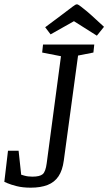

<svg xmlns="http://www.w3.org/2000/svg" viewBox="-25 -854 501 888"><path d="M12 -157H61L73 -46Q73 -46 88.5 -41.5Q104 -37 125 -37Q159 -37 172.5 -48.5Q186 -60 191 -99L257 -594L170 -611L174 -648H411L407 -611L336 -597L270 -111Q264 -66 245.5 -38.5Q227 -11 195 1.5Q163 14 117 14Q80 14 52.5 7Q25 0 10 -6.5Q-5 -13 -5 -13ZM184 -728 255 -781Q297 -812 310.5 -823Q324 -834 331 -834Q336 -834 349.5 -823.5Q363 -813 377 -801.5Q391 -790 396 -785L456 -730L423 -689L317 -756L209 -695Z"/></svg>

Font: Faustina VF Beta
Style: Italic
Weight: 400
Italic angle: -8°
Designer: Alfonso Garcia
Foundry: Omnibus-Type
Version: Version 1.006